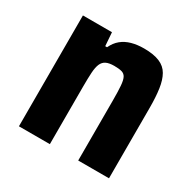

<svg xmlns="http://www.w3.org/2000/svg" viewBox="-122 -641 767 765"><g transform="rotate(30 261.5 -259.0)"><path d="M55.3 0V-510H188.9L193.5 -448.3H201.8Q213.6 -473.5 232.1 -488.6Q250.5 -503.7 276.1 -510.9Q301.6 -518 332.5 -518Q376.9 -518 404.4 -506.4Q431.9 -494.9 445.5 -470.8Q459.2 -446.7 464.4 -410.5Q469.7 -374.2 469.7 -325V0H328V-276.7Q328 -318.7 326 -343.2Q324.1 -367.6 318 -379.4Q311.9 -391.3 298.9 -394.9Q285.9 -398.5 264.7 -398.5Q240.8 -398.5 227.2 -391.8Q213.7 -385 207.3 -370.1Q200.9 -355.2 199.2 -329.3Q197.6 -303.4 197.6 -264.6V0Z"/></g></svg>

Font: Saira Thin SemiCondensed
Style: Regular
Weight: 100
Width: 4
Version: Version 1.101